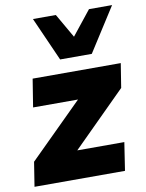

<svg xmlns="http://www.w3.org/2000/svg" viewBox="-86 -823 671 884"><g transform="rotate(-10 250.0 -381.0)"><path d="M3 0 21 -114 270 -361H60L81 -492H493L475 -379L226 -131H446L426 0ZM221 -557 130 -762H237L302 -649L392 -762H500L369 -557Z"/></g></svg>

Font: Nunito Sans Black
Style: Italic
Weight: 900
Italic angle: -9°
Designer: Vernon Adams
Foundry: Vernon Adams
Version: Version 3.006; ttfautohint (v1.8.3)